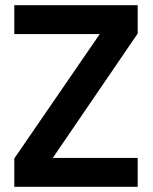

<svg xmlns="http://www.w3.org/2000/svg" viewBox="-20 -720 588 739"><path d="M35 -1V-110L364 -589H35V-700H510V-591L183 -112H510V-1Z"/></svg>

Font: Inclusive Sans SemiBold
Style: Regular
Weight: 600
Designer: Olivia King
Foundry: Olivia King
Version: Version 2.004